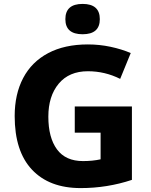

<svg xmlns="http://www.w3.org/2000/svg" viewBox="-20 -951 770 981"><path d="M654 -407V-32Q528 10 392 10Q232 10 143.5 -84Q55 -178 55 -358Q55 -470 98.5 -552.5Q142 -635 226 -679.5Q310 -724 429 -724Q488 -724 544.5 -712Q601 -700 648 -680L594 -548Q516 -587 429 -587Q333 -587 280 -523.5Q227 -460 227 -355Q227 -248 271 -188Q315 -128 404 -128Q453 -128 494 -137V-273H362V-407ZM490 -853Q490 -776 402 -776Q314 -776 314 -853Q314 -931 402 -931Q490 -931 490 -853Z"/></svg>

Font: Noto Sans UI ExtraBold
Style: Regular
Weight: 800
Designer: Monotype Design Team
Foundry: Monotype Imaging Inc.
Version: Version 1.001